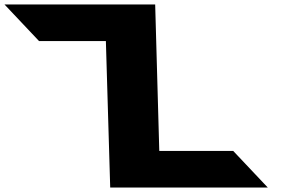

<svg xmlns="http://www.w3.org/2000/svg" viewBox="-446 -845 1304 865"><path d="M253.1 -825H-425.9L-270.1 -660H31L50.5 0H760.5L604.7 -165H271.6Z"/></svg>

Font: Hussar
Style: BdOpOblSeven
Weight: 700
Foundry: Cannot Into Space Fonts
Version: Version 2.00